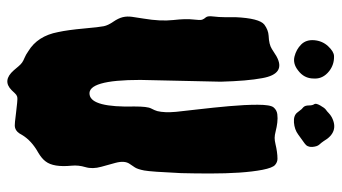

<svg xmlns="http://www.w3.org/2000/svg" viewBox="-226 -700 941 529"><g transform="rotate(90 244.5 -435.5)"><path d="M205.1 -573.2 200.2 -351.6Q200.2 -204.1 241.2 -211.9Q276.4 -217.8 273.4 -335.9Q273.4 -371.1 278.8 -381.3Q284.2 -391.6 286.1 -398.4Q291 -418 288.1 -450.2Q286.1 -470.7 281.2 -511.7Q276.4 -552.7 272.5 -596.2Q268.6 -639.6 268.6 -674.8Q268.6 -710 275.9 -718.8Q283.2 -727.5 294.4 -729Q305.7 -730.5 317.9 -729Q330.1 -727.5 341.3 -724.6Q352.5 -721.7 359.9 -721.7Q367.2 -721.7 377.4 -724.1Q387.7 -726.6 397.9 -728Q408.2 -729.5 417.5 -729.5Q426.8 -729.5 434.6 -722.7Q442.4 -715.8 447.8 -688.5Q453.1 -661.1 455.6 -624Q458 -586.9 458 -544.4Q458 -502 457 -463.9Q453.1 -379.9 449.7 -362.3Q446.3 -344.7 441.4 -336.9Q436.5 -329.1 431.6 -322.3Q421.9 -308.6 428.7 -283.2Q435.5 -257.8 439.5 -244.1Q446.3 -219.7 440.4 -200.2Q434.6 -180.7 436.5 -162.1Q441.4 -112.3 424.8 -90.8Q417 -80.1 400.4 -70.3Q367.2 -51.8 351.6 -25.4Q343.8 -9.8 333 -6.8Q327.1 -4.9 315.4 -6.3Q303.7 -7.8 290 -9.3Q276.4 -10.7 263.7 -12.2Q251 -13.7 246.1 -12.2Q241.2 -10.7 237.3 -6.3Q233.4 -2 228.5 2.9Q202.1 29.3 173.8 -2.9Q168 -9.8 162.6 -16.1Q157.2 -22.5 152.3 -25.9Q147.5 -29.3 139.2 -32.7Q130.9 -36.1 121.1 -43Q79.1 -68.4 68.4 -125Q62.5 -152.3 58.6 -195.8Q54.7 -239.3 52.2 -251Q49.8 -262.7 40 -276.9Q30.3 -291 27.3 -303.2Q24.4 -315.4 26.4 -329.1Q28.3 -342.8 31.2 -360.4Q39.1 -407.2 35.2 -442.4Q31.2 -477.5 33.7 -497.1Q36.1 -516.6 34.2 -522Q32.2 -527.3 27.8 -532.2Q23.4 -537.1 25.4 -552.7Q27.3 -568.4 27.3 -583Q27.3 -597.7 27.3 -613.3Q30.3 -679.7 47.9 -693.4Q62.5 -704.1 78.1 -705.1Q102.5 -706.1 114.7 -713.9Q127 -721.7 134.8 -726.6Q183.6 -753.9 195.3 -687.5Q203.1 -646.5 205.1 -573.2ZM175.8 -872.1Q198.2 -854.5 196.3 -829.1Q196.3 -802.7 173.8 -786.1Q155.3 -771.5 135.7 -776.4Q116.2 -781.2 102.5 -794.9Q88.9 -808.6 90.8 -831.1Q92.8 -853.5 107.4 -869.1Q122.1 -884.8 134.3 -885.3Q146.5 -885.7 156.7 -882.3Q167 -878.9 175.8 -872.1ZM302.7 -878.9Q343.8 -900.4 369.1 -856.4Q373 -850.6 378.4 -844.7Q383.8 -838.9 384.8 -825.2Q385.7 -811.5 375 -804.2Q364.3 -796.9 350.6 -786.6Q336.9 -776.4 317.4 -774.9Q297.9 -773.4 289.6 -784.7Q281.2 -795.9 280.8 -795.9Q280.3 -795.9 275.4 -800.8Q270.5 -805.7 270.5 -815.9Q270.5 -826.2 267.1 -830.6Q263.7 -835 270.5 -847.2Q277.3 -859.4 282.2 -862.8Q287.1 -866.2 291.5 -870.6Q295.9 -875 302.7 -878.9Z"/></g></svg>

Font: Creepster Caps
Style: Regular
Weight: 400
Designer: Font Diner, Inc
Foundry: Font Diner, Inc
Version: Version 1.000